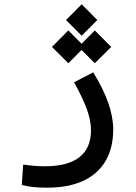

<svg xmlns="http://www.w3.org/2000/svg" viewBox="-20 -636 626 886"><path d="M201.2 230C391.1 230 502.4 133.8 502.4 -38.1C502.4 -116.2 471.7 -202.1 410.2 -302.2L321.8 -256.3C376 -157.7 399.9 -94.7 399.9 -34.7C399.9 76.7 326.2 131.3 186.5 131.3C147.5 131.3 124 128.4 86.9 123.5L80.6 217.3C116.7 227.1 148.9 230 201.2 230ZM417.5 -344.2 493.2 -419.4 417.5 -495.6 356.4 -434.1 295.4 -495.6 219.7 -419.4 295.4 -344.2 356.4 -405.3ZM356.9 -471.2 429.2 -543.5 356.9 -616.2 284.7 -543.5Z"/></svg>

Font: Cascadia Mono NF
Style: Regular
Weight: 400
Monospace: yes
Designer: Aaron Bell
Foundry: Saja Typeworks
Version: Version 2404.023